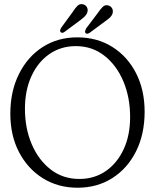

<svg xmlns="http://www.w3.org/2000/svg" viewBox="-20 -888 745 920"><path d="M350 -709Q445.5 -709 518.2 -663.2Q591 -617.5 632 -537.2Q673 -457 673 -353Q673 -245 632 -163Q591 -81 518.5 -34.8Q446 11.5 351.5 11.5Q258 11.5 185.2 -34Q112.5 -79.5 71 -159.2Q29.5 -239 29.5 -343Q29.5 -450.5 70.8 -533.2Q112 -616 184.2 -662.5Q256.5 -709 350 -709ZM603.5 -327.5Q603.5 -421.5 571 -498.5Q538.5 -575.5 480 -621.2Q421.5 -667 343.5 -667Q271.5 -667 216.5 -628.8Q161.5 -590.5 130.5 -522.8Q99.5 -455 99.5 -366.5Q99.5 -273.5 132 -197.2Q164.5 -121 223 -75.8Q281.5 -30.5 360 -30.5Q432 -30.5 486.8 -68.2Q541.5 -106 572.5 -172.8Q603.5 -239.5 603.5 -327.5ZM327.5 -829.5Q340 -849.5 351.5 -860.5Q363 -871.5 379.5 -867Q391 -863.5 396.8 -853Q402.5 -842.5 398.5 -829Q395 -818 386 -809.2Q377 -800.5 365 -791.5L289.5 -735.5Q278 -726.5 270 -734.5Q267 -739 268.5 -744.2Q270 -749.5 273.5 -755.5ZM448 -825Q461.5 -845 473 -855.8Q484.5 -866.5 500.5 -861.5Q512.5 -857.5 517.8 -846.8Q523 -836 519 -822.5Q515 -811.5 505.8 -803Q496.5 -794.5 484 -786L409 -730.5Q396 -722.5 389.5 -730Q386.5 -735 388 -740.2Q389.5 -745.5 392.5 -751.5Z"/></svg>

Font: Fraunces 144pt SuperSoft Light
Style: Regular
Weight: 300
Version: Version 1.000;[0bf87f6ff]